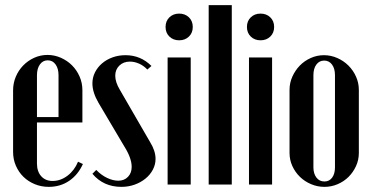

<svg xmlns="http://www.w3.org/2000/svg" viewBox="-20 -719 1448 748"><path d="M31 -367Q31 -395 41.5 -420Q52 -445 70.5 -464Q89 -483 113.5 -494Q138 -505 165 -505Q192 -505 217 -494Q242 -483 260.5 -464.5Q279 -446 290 -421Q301 -396 301 -368V-242H124V-82Q124 -51 140.5 -32.5Q157 -14 185 -14Q216 -14 243 -34.5Q270 -55 284 -89L303 -80Q284 -38 249.5 -14.5Q215 9 170 9Q141 9 115.5 -1.5Q90 -12 71.5 -30Q53 -48 42 -73Q31 -98 31 -127ZM208 -263V-426Q208 -452 196.5 -468Q185 -484 166 -484Q147 -484 135.5 -468Q124 -452 124 -426V-263Z M554 -448Q540 -463 522 -471Q504 -479 486 -479Q461 -479 445 -463.5Q429 -448 429 -424Q429 -399 447 -369L565 -165Q586 -131 586 -100Q586 -78 575.5 -58Q565 -38 546.5 -23Q528 -8 504 0.5Q480 9 453 9Q383 9 340 -42L355 -57Q374 -37 397 -26Q420 -15 441 -15Q464 -15 478.5 -30Q493 -45 493 -69Q493 -103 464 -149L364 -318Q340 -359 340 -394Q340 -417 350 -437Q360 -457 377.5 -472Q395 -487 418.5 -495.5Q442 -504 469 -504Q528 -504 570 -462Z M625 -614Q625 -637 640 -651.5Q655 -666 678 -666Q701 -666 716 -651.5Q731 -637 731 -614Q731 -591 716 -576.5Q701 -562 678 -562Q655 -562 640 -576.5Q625 -591 625 -614ZM723 -495V0H633V-495Z M793 -699H883V0H793Z M942 -614Q942 -637 957 -651.5Q972 -666 995 -666Q1018 -666 1033 -651.5Q1048 -637 1048 -614Q1048 -591 1033 -576.5Q1018 -562 995 -562Q972 -562 957 -576.5Q942 -591 942 -614ZM1040 -495V0H950V-495Z M1242 -504Q1269 -504 1294 -493Q1319 -482 1337.5 -463.5Q1356 -445 1367 -420.5Q1378 -396 1378 -369V-123Q1378 -96 1367 -72Q1356 -48 1338 -30Q1320 -12 1295.5 -1.5Q1271 9 1244 9Q1217 9 1192 -1.5Q1167 -12 1148.5 -30Q1130 -48 1119 -72Q1108 -96 1108 -123V-369Q1108 -396 1119 -420.5Q1130 -445 1148 -463.5Q1166 -482 1190.5 -493Q1215 -504 1242 -504ZM1243 -483Q1224 -483 1212.5 -467.5Q1201 -452 1201 -426V-67Q1201 -43 1212.5 -27.5Q1224 -12 1244 -12Q1263 -12 1274 -27Q1285 -42 1285 -67V-426Q1285 -452 1273.5 -467.5Q1262 -483 1243 -483Z"/></svg>

Font: Moniqa Narrow Heading
Style: Bold
Weight: 700
Width: 4
Designer: Rajesh Rajput
Foundry: Rajesh Rajput
Version: Version 1.000